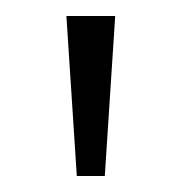

<svg xmlns="http://www.w3.org/2000/svg" viewBox="-20 -719 227 240"><path d="M76 -499H111L124 -699H63Z"/></svg>

Font: Uncut Sans Light
Style: Regular
Weight: 300
Designer: Kasper Nordkvist
Foundry: UNCUT.wtf
Version: Version 1.304;Glyphs 3.2 (3246)